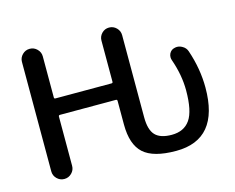

<svg xmlns="http://www.w3.org/2000/svg" viewBox="-102 -901 1265 1034"><g transform="rotate(-15 531.0 -384.5)"><path d="M524.4 -226.6V-358.4Q524.4 -366.2 516.6 -366.2H205.1Q197.3 -366.2 197.3 -358.4V-84Q197.3 -60.5 180.2 -43.5Q163.1 -26.4 139.6 -26.4H138.7Q115.2 -26.4 98.1 -43.5Q81.1 -60.5 81.1 -84V-694.3Q81.1 -717.8 98.1 -734.9Q115.2 -752 138.7 -752H139.6Q163.1 -752 180.2 -734.9Q197.3 -717.8 197.3 -694.3V-464.8Q197.3 -458 205.1 -458H516.6Q524.4 -458 524.4 -464.8V-694.3Q524.4 -717.8 541 -734.9Q557.6 -752 581.5 -752Q605.5 -752 622.6 -734.9Q639.6 -717.8 639.6 -694.3V-236.3Q639.6 -166 668 -136.2Q696.3 -106.4 759.8 -106.4Q828.1 -106.4 861.8 -154.8Q895.5 -203.1 895.5 -318.4Q895.5 -403.3 863.3 -495.1Q860.4 -502.9 860.4 -511.7Q860.4 -522.5 865.2 -532.2Q875 -550.8 894.5 -554.7Q901.4 -556.6 908.2 -556.6Q922.9 -556.6 936.5 -548.8Q957 -538.1 963.9 -516.6Q1000 -410.2 1000 -305.7Q1000 -16.6 759.8 -16.6Q632.8 -16.6 578.6 -65.9Q524.4 -115.2 524.4 -226.6Z"/></g></svg>

Font: Gen Jyuu Gothic P Medium
Style: Regular
Weight: 500
Designer: [Source Han Sans]
Ryoko NISHIZUKA  (kana & ideographs); Paul D. Hunt (Latin, Greek & Cyrillic); Wenlong ZHANG  (bopomofo
Version: Version 1.002.20150607